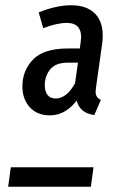

<svg xmlns="http://www.w3.org/2000/svg" viewBox="-20 -709 449 729"><path d="M65 -381Q65 -441 105.5 -483Q146 -525 238 -525H283L286 -546Q288 -562 288 -568Q288 -622 234 -622Q196 -622 144 -602L127 -662Q194 -689 250 -689Q308 -689 339 -659Q370 -629 370 -574Q370 -555 368 -544L345 -380Q343 -366 343 -361Q343 -338 363 -330L338 -272Q311 -276 294.5 -289Q278 -302 271 -327Q228 -271 169 -271Q121 -271 93 -302Q65 -333 65 -381ZM265 -393 276 -471H237Q191 -471 170.5 -445.5Q150 -420 150 -386Q150 -362 160.5 -348.5Q171 -335 191 -335Q233 -335 265 -393ZM21 -74H335L325 0H11Z"/></svg>

Font: Fira Sans Compressed
Style: Italic
Weight: 400
Width: 1
Italic angle: -8°
Designer: bBox Type GmbH & Carrois Corporate GbR & Edenspiekermann AG
Foundry: bBox Type GmbH & Carrois Corporate GbR & Edenspiekermann AG
Version: Version 4.301